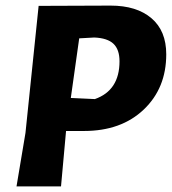

<svg xmlns="http://www.w3.org/2000/svg" viewBox="-20 -666 614 686"><path d="M375 -646Q468 -646 521 -601Q574 -556 574 -472Q574 -351 493.5 -274.5Q413 -198 280 -198H216L198 0H39L71 -191L118 -645H119ZM317 -532 263 -529 233 -316 319 -312Q407 -343 407 -447Q407 -489 385.5 -509.5Q364 -530 317 -532Z"/></svg>

Font: Alegreya Sans SC ExtraBold
Style: Italic
Weight: 800
Italic angle: -7°
Designer: Juan Pablo del Peral
Foundry: Huerta Tipografica
Version: Version 2.007